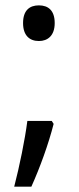

<svg xmlns="http://www.w3.org/2000/svg" viewBox="-20 -566 293 716"><path d="M66 -480C66 -434 90 -413 125 -413C158 -413 184 -433 184 -480C184 -527 160 -546 125 -546C90 -546 66 -527 66 -480ZM180 -104 173 -115H82C73 -45 53 53 33 130H97C129 59 161 -29 180 -104Z"/></svg>

Font: Noto Sans Lao Looped SemiCondensed
Style: Regular
Weight: 400
Width: 4
Designer: Mark Frömberg, Ben Mitchell
Foundry: The Fontpad Ltd
Version: Version 1.003